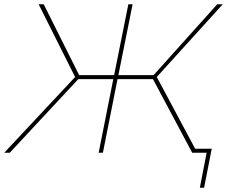

<svg xmlns="http://www.w3.org/2000/svg" viewBox="-40 -720 1081 905"><path d="M699 -357 890 0H866L681 -347H514L445 0H425L494 -347H329L6 0H-20L314 -357L142 -700H166L333 -366H498L565 -700H585L518 -366H684L984 -700H1010ZM958 -19 922 165H902L934 0H866L869 -19Z"/></svg>

Font: Montserrat Alternates Thin
Style: Italic
Weight: 250
Italic angle: -11.3°
Designer: Julieta Ulanovsky
Foundry: Julieta Ulanovsky
Version: Version 7.200